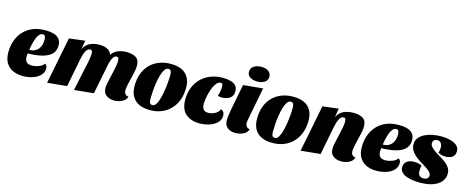

<svg xmlns="http://www.w3.org/2000/svg" viewBox="-39 -1421 5127 2107"><g transform="rotate(15 2524.5 -367.0)"><path d="M233 20Q170 20 120 -2Q70 -24 41 -71Q12 -118 12 -192Q12 -257 31.5 -317.5Q51 -378 92 -426Q133 -474 196.5 -502Q260 -530 348 -530Q393 -530 433.5 -520Q474 -510 500 -482Q526 -454 526 -401Q526 -355 500 -320Q474 -285 418 -263.5Q362 -242 272 -236Q260 -235 247.5 -234.5Q235 -234 221 -234Q220 -225 219 -214.5Q218 -204 218 -196Q218 -158 236.5 -137.5Q255 -117 298 -117Q334 -117 375 -132Q416 -147 435 -176Q449 -166 454.5 -154.5Q460 -143 460 -126Q460 -79 426.5 -46Q393 -13 341 3.5Q289 20 233 20ZM227 -276Q262 -276 287.5 -288Q313 -300 329.5 -320.5Q346 -341 353.5 -368.5Q361 -396 361 -427Q360 -450 353.5 -465Q347 -480 327 -480Q313 -480 299 -470Q285 -460 272 -437Q259 -414 247.5 -374.5Q236 -335 227 -276Z M1270 20Q1215 20 1179 -7.5Q1143 -35 1143 -90Q1143 -112 1149 -143.5Q1155 -175 1163.5 -210.5Q1172 -246 1180 -282Q1188 -318 1194 -350Q1200 -382 1200 -407Q1200 -423 1196.5 -438Q1193 -453 1174 -453Q1155 -453 1141.5 -436.5Q1128 -420 1119 -395.5Q1110 -371 1105 -347.5Q1100 -324 1097 -310L1036 0L815 22L872 -245Q875 -256 879.5 -277.5Q884 -299 888.5 -324.5Q893 -350 896.5 -373.5Q900 -397 900 -412Q900 -424 896 -438.5Q892 -453 873 -453Q854 -453 840 -437.5Q826 -422 816.5 -398.5Q807 -375 801 -351Q795 -327 792 -310L732 0L510 22L615 -510L795 -532L778 -432Q805 -486 853 -508Q901 -530 959 -530Q1007 -530 1045 -513.5Q1083 -497 1098 -453Q1126 -495 1170.5 -512.5Q1215 -530 1268 -530Q1333 -530 1373.5 -504.5Q1414 -479 1414 -413Q1414 -388 1408.5 -357.5Q1403 -327 1395 -294.5Q1387 -262 1379.5 -230.5Q1372 -199 1366.5 -171Q1361 -143 1361 -122Q1361 -96 1373 -80Q1385 -64 1412 -61Q1399 -19 1356.5 0.5Q1314 20 1270 20Z M1675 20Q1626 20 1584 8Q1542 -4 1511 -30Q1480 -56 1463 -97Q1446 -138 1446 -196Q1446 -271 1468.5 -332.5Q1491 -394 1533.5 -438Q1576 -482 1636 -506Q1696 -530 1771 -530Q1821 -530 1862.5 -518Q1904 -506 1934 -480.5Q1964 -455 1981 -415Q1998 -375 1998 -318Q1998 -243 1975.5 -181.5Q1953 -120 1910.5 -74.5Q1868 -29 1808.5 -4.5Q1749 20 1675 20ZM1689 -40Q1711 -40 1728.5 -66Q1746 -92 1758 -134.5Q1770 -177 1778 -227Q1786 -277 1790 -326Q1794 -375 1794 -413Q1794 -439 1786 -454.5Q1778 -470 1756 -470Q1733 -470 1715.5 -444.5Q1698 -419 1685.5 -377Q1673 -335 1665.5 -285Q1658 -235 1654.5 -186Q1651 -137 1651 -97Q1651 -72 1659 -56Q1667 -40 1689 -40Z M2239 20Q2142 20 2082 -31Q2022 -82 2022 -194Q2022 -268 2046 -329.5Q2070 -391 2115 -436Q2160 -481 2222.5 -505.5Q2285 -530 2362 -530Q2409 -530 2447 -520Q2485 -510 2507.5 -486.5Q2530 -463 2530 -421Q2530 -366 2492 -342Q2454 -318 2402 -318Q2394 -318 2380 -319.5Q2366 -321 2357 -325Q2365 -346 2370.5 -377.5Q2376 -409 2376 -432Q2376 -448 2372 -459.5Q2368 -471 2351 -471Q2328 -471 2309 -451Q2290 -431 2275.5 -399.5Q2261 -368 2251 -331Q2241 -294 2235.5 -259.5Q2230 -225 2230 -201Q2230 -161 2246 -139Q2262 -117 2303 -117Q2341 -117 2378 -136.5Q2415 -156 2431 -193Q2452 -181 2461 -166.5Q2470 -152 2470 -129Q2470 -80 2436 -47Q2402 -14 2349 3Q2296 20 2239 20Z M2646 20Q2592 20 2556.5 -7.5Q2521 -35 2521 -92Q2521 -113 2525.5 -147.5Q2530 -182 2537 -220.5Q2544 -259 2551 -293.5Q2558 -328 2562 -349L2593 -510L2816 -532L2744 -160Q2743 -152 2741 -140.5Q2739 -129 2739 -118Q2739 -98 2751 -80.5Q2763 -63 2790 -61Q2777 -19 2734.5 0.5Q2692 20 2646 20ZM2734 -588Q2684 -588 2651 -609Q2618 -630 2618 -670Q2618 -711 2653 -733.5Q2688 -756 2738 -756Q2787 -756 2818 -734Q2849 -712 2849 -672Q2849 -631 2816 -609.5Q2783 -588 2734 -588Z M3066 20Q3017 20 2975 8Q2933 -4 2902 -30Q2871 -56 2854 -97Q2837 -138 2837 -196Q2837 -271 2859.5 -332.5Q2882 -394 2924.5 -438Q2967 -482 3027 -506Q3087 -530 3162 -530Q3212 -530 3253.5 -518Q3295 -506 3325 -480.5Q3355 -455 3372 -415Q3389 -375 3389 -318Q3389 -243 3366.5 -181.5Q3344 -120 3301.5 -74.5Q3259 -29 3199.5 -4.5Q3140 20 3066 20ZM3080 -40Q3102 -40 3119.5 -66Q3137 -92 3149 -134.5Q3161 -177 3169 -227Q3177 -277 3181 -326Q3185 -375 3185 -413Q3185 -439 3177 -454.5Q3169 -470 3147 -470Q3124 -470 3106.5 -444.5Q3089 -419 3076.5 -377Q3064 -335 3056.5 -285Q3049 -235 3045.5 -186Q3042 -137 3042 -97Q3042 -72 3050 -56Q3058 -40 3080 -40Z M3849 20Q3794 20 3758 -7.5Q3722 -35 3722 -90Q3722 -112 3728 -143.5Q3734 -175 3742.5 -210.5Q3751 -246 3759 -282Q3767 -318 3773 -351Q3779 -384 3779 -409Q3779 -424 3775 -438.5Q3771 -453 3751 -453Q3727 -453 3712 -429.5Q3697 -406 3687.5 -373Q3678 -340 3672 -310L3612 0L3390 22L3495 -510L3675 -532L3658 -432Q3686 -487 3734.5 -508.5Q3783 -530 3846 -530Q3913 -530 3953 -504.5Q3993 -479 3993 -414Q3993 -389 3987.5 -358.5Q3982 -328 3974 -295Q3966 -262 3958.5 -230.5Q3951 -199 3945.5 -171Q3940 -143 3940 -122Q3940 -96 3952 -80Q3964 -64 3991 -61Q3978 -19 3936 0.5Q3894 20 3849 20Z M4249 20Q4186 20 4136 -2Q4086 -24 4057 -71Q4028 -118 4028 -192Q4028 -257 4047.5 -317.5Q4067 -378 4108 -426Q4149 -474 4212.5 -502Q4276 -530 4364 -530Q4409 -530 4449.5 -520Q4490 -510 4516 -482Q4542 -454 4542 -401Q4542 -355 4516 -320Q4490 -285 4434 -263.5Q4378 -242 4288 -236Q4276 -235 4263.5 -234.5Q4251 -234 4237 -234Q4236 -225 4235 -214.5Q4234 -204 4234 -196Q4234 -158 4252.5 -137.5Q4271 -117 4314 -117Q4350 -117 4391 -132Q4432 -147 4451 -176Q4465 -166 4470.5 -154.5Q4476 -143 4476 -126Q4476 -79 4442.5 -46Q4409 -13 4357 3.5Q4305 20 4249 20ZM4243 -276Q4278 -276 4303.5 -288Q4329 -300 4345.5 -320.5Q4362 -341 4369.5 -368.5Q4377 -396 4377 -427Q4376 -450 4369.5 -465Q4363 -480 4343 -480Q4329 -480 4315 -470Q4301 -460 4288 -437Q4275 -414 4263.5 -374.5Q4252 -335 4243 -276Z M4748 22Q4705 22 4663.5 16.5Q4622 11 4587.5 -2Q4553 -15 4533 -37Q4513 -59 4513 -92Q4514 -121 4527.5 -141Q4541 -161 4566.5 -172Q4592 -183 4628 -183Q4650 -183 4674 -178Q4698 -173 4714 -163Q4709 -143 4708 -127Q4707 -111 4707 -90Q4709 -65 4724.5 -49Q4740 -33 4767 -33Q4795 -33 4811.5 -45.5Q4828 -58 4828 -77Q4829 -103 4804.5 -125.5Q4780 -148 4743.5 -170Q4707 -192 4670 -216Q4641 -236 4617.5 -259Q4594 -282 4581 -309.5Q4568 -337 4568 -370Q4569 -411 4593 -441.5Q4617 -472 4656.5 -491.5Q4696 -511 4744.5 -520.5Q4793 -530 4842 -530Q4892 -530 4940 -518.5Q4988 -507 5019 -481.5Q5050 -456 5049 -413Q5048 -369 5019 -348Q4990 -327 4941 -327Q4920 -327 4897.5 -332.5Q4875 -338 4857 -348Q4861 -359 4863.5 -373.5Q4866 -388 4867 -403Q4868 -436 4854 -457Q4840 -478 4811 -479Q4792 -479 4776.5 -467.5Q4761 -456 4760 -433Q4759 -410 4778 -388.5Q4797 -367 4828 -346.5Q4859 -326 4893 -306Q4929 -285 4956.5 -262.5Q4984 -240 5000 -212.5Q5016 -185 5015 -148Q5014 -100 4984 -62Q4954 -24 4895 -1.5Q4836 21 4748 22Z"/></g></svg>

Font: Sansita Swashed Light Black
Style: Regular
Weight: 900
Version: Version 1.003